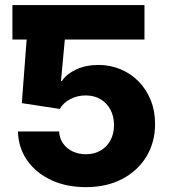

<svg xmlns="http://www.w3.org/2000/svg" viewBox="-20 -748 686 778"><path d="M183.6 -727.5V-587.9H30.3V-727.5ZM328.1 10.3Q248.5 10.3 187 -18.6Q125.5 -47.4 90.1 -98.1Q54.7 -148.9 52.7 -215.3H219.7Q220.7 -188 235.4 -167Q250 -146 274.4 -134.5Q298.8 -123 328.1 -123Q361.8 -123 387.5 -137.9Q413.1 -152.8 427.5 -179.4Q441.9 -206.1 441.9 -241.2Q441.9 -277.3 427.2 -304.2Q412.6 -331.1 387 -346.2Q361.3 -361.3 327.1 -361.3Q293.5 -361.3 264.9 -346.4Q236.3 -331.5 222.2 -306.6L68.4 -330.1L98.6 -727.5H565.4V-587.9H242.7L227.1 -419.4H230.5Q250 -448.7 289.3 -466.8Q328.6 -484.9 378.4 -484.9Q426.8 -484.9 468.8 -467.3Q510.7 -449.7 542 -417.7Q573.2 -385.7 590.8 -342Q608.4 -298.3 608.4 -246.1Q608.4 -171.4 573.2 -113.5Q538.1 -55.7 475.1 -22.7Q412.1 10.3 328.1 10.3Z"/></svg>

Font: Inter 17pt ExtraBold
Style: Regular
Weight: 800
Version: Version 4.001;git-66647c0bb